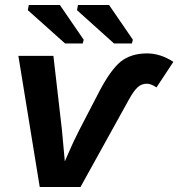

<svg xmlns="http://www.w3.org/2000/svg" viewBox="-20 -753 718 773"><path d="M500 -354 304 0H140L54 -528H195L229 -233L241 -103L253 -131Q278 -189 300 -231L382 -389Q426 -472 466 -505Q508 -538 572 -538Q626 -538 678 -504L610 -401Q588 -416 571 -416Q550 -416 534.5 -402Q519 -388 500 -354ZM511 -578H439L290 -712L294 -733H419L515 -593ZM313 -578H242L92 -712L96 -733H221L317 -593Z"/></svg>

Font: Libra Sans
Style: Bold Italic
Weight: 700
Italic angle: -12°
Foundry: Context Ltd
Version: Version 1.002